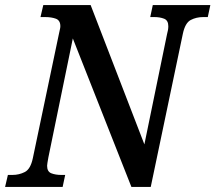

<svg xmlns="http://www.w3.org/2000/svg" viewBox="-36 -734 846 754"><path d="M-16 0H210L220 -47H205Q182 -47 165.5 -53.5Q149 -60 149 -83Q149 -89 154 -116L250 -583L480 0H556L682 -601Q691 -644 713 -655.5Q735 -667 762 -667H780L790 -714H564L554 -667H570Q592 -667 608.5 -660.5Q625 -654 625 -631Q625 -617 620 -600L531 -167L320 -714H134L123 -667H141Q166 -667 183.5 -660.5Q201 -654 201 -631Q201 -625 199 -617.5Q197 -610 195 -599L93 -113Q84 -70 61.5 -58.5Q39 -47 13 -47H-5Z"/></svg>

Font: Noto Serif SemiCondensed Semi
Style: Italic
Weight: 600
Width: 4
Italic angle: -12°
Designer: Monotype Design Team
Foundry: Monotype Imaging Inc.
Version: Version 1.901